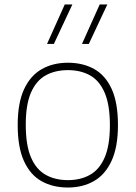

<svg xmlns="http://www.w3.org/2000/svg" viewBox="-20 -828 606 857"><path d="M283 9Q216 9 165.5 -19.2Q115 -47.5 87 -109Q59 -170.5 59 -270Q59 -368 87.2 -429.2Q115.5 -490.5 166 -519.2Q216.5 -548 283 -548Q350 -548 400.2 -520Q450.5 -492 478.5 -430.8Q506.5 -369.5 506.5 -270Q506.5 -172 478.2 -110.5Q450 -49 399.8 -20Q349.5 9 283 9ZM283 -24Q340 -24 382 -47.8Q424 -71.5 447.2 -125.2Q470.5 -179 470.5 -269Q470.5 -360 447.2 -414Q424 -468 382 -491.5Q340 -515 283 -515Q226 -515 183.8 -491.5Q141.5 -468 118.2 -414.5Q95 -361 95 -271.5Q95 -180 118.2 -125.8Q141.5 -71.5 183.8 -47.8Q226 -24 283 -24ZM346 -632 425 -808H459L376.5 -632ZM190 -632 269 -808H303L220.5 -632Z"/></svg>

Font: Encode Sans SemiExpanded SemiExpanded Thin
Style: Regular
Weight: 100
Width: 6
Designer: Multiple Designers
Foundry: Impallari Type
Version: Version 3.000; ttfautohint (v1.8.3) -l 8 -r 50 -G 200 -x 14 